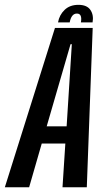

<svg xmlns="http://www.w3.org/2000/svg" viewBox="-56 -794 455 814"><path d="M-35.5 0 177 -675.5H337L312 0H209L221 -185.5H121L67.5 0ZM142 -258.5H226.5L248.5 -606.5H243ZM276.5 -773.5Q312.5 -773.5 327.2 -752Q342 -730.5 336.5 -699H287Q293.5 -736.5 270 -736.5Q246.5 -736.5 239.5 -699H190Q195.5 -730.5 217.8 -752Q240 -773.5 276.5 -773.5Z"/></svg>

Font: Anybody Condensed Medium
Style: Italic
Weight: 500
Width: 3
Italic angle: -10°
Designer: Tyler Finck
Foundry: Etcetera Type Company
Version: Version 1.010; ttfautohint (v1.8.3) -l 8 -r 50 -G 200 -x 14 